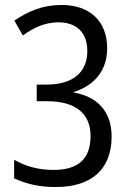

<svg xmlns="http://www.w3.org/2000/svg" viewBox="-20 -744 532 774"><path d="M205 10C354 10 430 -67 430 -193C430 -295 372 -355 277 -371V-373C356 -398 412 -455 412 -550C412 -656 344 -724 229 -724C150 -724 93 -698 38 -661L72 -601C116 -633 162 -654 216 -654C285 -654 332 -616 332 -538C332 -455 277 -403 167 -403H128V-336H169C283 -336 345 -288 345 -196C345 -106 299 -59 195 -59C138 -59 86 -72 37 -100V-25C89 -1 142 10 205 10Z"/></svg>

Font: Noto Sans Oriya Cond
Style: Regular
Weight: 400
Width: 3
Designer: Amélie Bonet and Sol Matas
Foundry: Google LLC
Version: Version 2.006